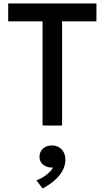

<svg xmlns="http://www.w3.org/2000/svg" viewBox="-20 -720 600 1101"><path d="M224 0V-597.5H27V-700H533V-597.5H336V0ZM224.5 361 189 314.5Q222 301.5 247.8 281.2Q273.5 261 284 241Q281.5 241 279 241Q261 241 244.2 234.2Q227.5 227.5 217 213.2Q206.5 199 206.5 180Q206.5 150.5 226.2 132.2Q246 114 277.5 114Q312 114 333.5 136.5Q355 159 355 196.5Q355 226 340.5 255Q326 284 296.8 310.8Q267.5 337.5 224.5 361Z"/></svg>

Font: Geologica EX
Style: Regular
Weight: 400
Designer: Sindre Bremnes, Frode Helland
Foundry: Monokrom Skriftforlag AS
Version: Version 1.010;gftools[0.9.28]